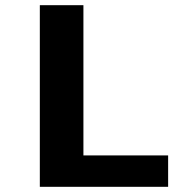

<svg xmlns="http://www.w3.org/2000/svg" viewBox="-20 -720 750 740"><path d="M301.5 -121H628V0H133.5V-700H301.5Z"/></svg>

Font: League Mono
Style: Bold
Weight: 700
Width: 6
Designer: Tyler Finck
Foundry: The League of Moveable Type / Tyler Finck
Version: Version 2.300;RELEASE